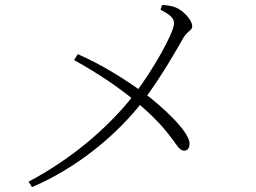

<svg xmlns="http://www.w3.org/2000/svg" viewBox="-20 -752 1040 780"><path d="M96 -14 110 8C292 -69 458 -206 563 -344C633 -436 704 -561 723 -595C740 -626 761 -628 761 -645C761 -666 736 -697 707 -715C687 -727 666 -730 639 -732L632 -713C669 -692 687 -681 687 -657C687 -618 597 -461 526 -369C415 -227 263 -102 96 -14ZM728 -140C746 -140 750 -156 750 -169C750 -218 636 -322 563 -376C488 -429 399 -487 296 -532L281 -508C379 -454 465 -395 530 -341C693 -207 694 -140 728 -140Z"/></svg>

Font: Source Han Serif CN VF
Style: Regular
Weight: 250
Designer: Ryoko NISHIZUKA 西塚涼子 (kana & ideographs); Frank Grießhammer (Latin, Greek & Cyrillic); Wenlong ZHANG 张文龙 (bopomofo); San
Foundry: Adobe
Version: Version 2.002;hotconv 1.1.0;makeotfexe 2.6.0